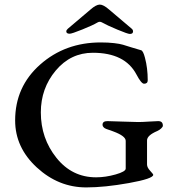

<svg xmlns="http://www.w3.org/2000/svg" viewBox="-20 -793 750 837"><path d="M284 -646Q269 -646 269 -656Q269 -662 276 -668L374 -751Q399 -773 415 -773Q431 -773 456 -751L554 -668Q560 -663 560 -656Q560 -645 546 -645Q537 -645 491.5 -664Q446 -683 425 -695Q415 -701 405 -695Q385 -683 339 -664.5Q293 -646 284 -646ZM419 -608Q452 -608 477.5 -605Q503 -602 516 -598Q529 -594 553 -586.5Q577 -579 595 -574Q604 -572 612 -541Q624 -496 624 -443Q624 -428 608 -428Q596 -428 575 -468Q525 -563 385 -563Q288 -563 223 -485.5Q158 -408 158 -303Q158 -190 226 -105Q294 -20 399 -20Q440 -20 484 -32.5Q528 -45 528 -58V-179Q528 -200 474 -220Q469 -222 462 -224.5Q455 -227 451.5 -228Q448 -229 443 -231Q438 -233 436 -234.5Q434 -236 431.5 -238.5Q429 -241 428 -243.5Q427 -246 427 -249Q427 -265 448 -265Q460 -265 512.5 -263Q565 -261 583 -261Q600 -261 629 -263Q658 -265 670 -265Q690 -265 690 -245Q690 -240 682.5 -233Q675 -226 666 -222Q621 -203 621 -181V-76Q621 -63 634.5 -48.5Q648 -34 648 -31Q648 -14 542 5Q436 24 356 24Q235 24 140.5 -63Q46 -150 46 -268Q46 -415 155 -511.5Q264 -608 419 -608Z"/></svg>

Font: EB Garamond 08
Style: Regular
Weight: 400
Version: Version 0.016 ; ttfautohint (v1.5)